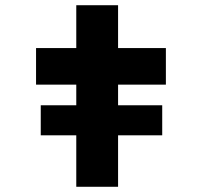

<svg xmlns="http://www.w3.org/2000/svg" viewBox="-20 -715 803 735"><path d="M136 -197V-312H601V-197ZM272 0V-695H432V0ZM118 -391V-531H615V-391Z"/></svg>

Font: Lexend Zetta
Style: Bold
Weight: 700
Designer: Bonnie Shaver-Troup, Thomas Jockin
Foundry: Lexend
Version: Version 1.007